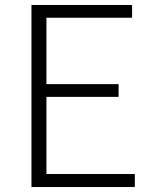

<svg xmlns="http://www.w3.org/2000/svg" viewBox="-20 -749 613 769"><path d="M106 0H520V-52H166V-361H455V-412H166V-678H509V-729H106Z"/></svg>

Font: Noto Sans T Chinese Light
Style: Regular
Weight: 300
Designer: Ryoko NISHIZUKA (kana & ideographs); Paul D. Hunt (Latin, Greek & Cyrillic); Wenlong ZHANG (bopomofo); Sandoll Communica
Foundry: Adobe Systems Incorporated
Version: Version 1.000;PS 1;hotconv 1.0.78;makeotf.lib2.5.61930